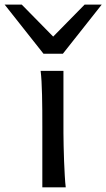

<svg xmlns="http://www.w3.org/2000/svg" viewBox="-98 -801 455 821"><path d="M173.3 -231.9Q173.3 -208.5 174.1 -176.5Q174.8 -144.5 176 -111.8Q177.2 -79.1 179 -49.3Q180.7 -19.5 183.1 0H83V-258.8Q83 -294.4 82.8 -329.1Q82.5 -363.8 81.8 -394.8Q81.1 -425.8 79.6 -452.4Q78.1 -479 75.7 -498H173.3ZM-4.9 -781.2 129.4 -644.5 263.7 -781.2H336.9L170.9 -571.3H87.9L-78.1 -781.2Z"/></svg>

Font: Andika Basic
Style: Regular
Weight: 400
Designer: Annie Olsen & Victor Gaultney
Foundry: SIL International
Version: Version 1.000